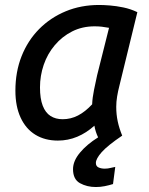

<svg xmlns="http://www.w3.org/2000/svg" viewBox="-20 -553 599 773"><path d="M366 200Q330 200 302 184.5Q274 169 274 128Q274 95 302 61.5Q330 28 375 0Q370 -10 366 -22.5Q362 -35 360 -47Q328 -18 291 -2.5Q254 13 213 13Q161 13 122.5 -10.5Q84 -34 63 -79.5Q42 -125 42 -188Q42 -264 67 -327Q92 -390 137.5 -436Q183 -482 244.5 -507.5Q306 -533 379 -533Q397 -533 422.5 -531Q448 -529 477 -523Q506 -517 533 -504L461 -209Q455 -186 451.5 -164.5Q448 -143 448 -123Q448 -92 454 -64Q460 -36 472 -7Q413 33 389.5 59.5Q366 86 366 103Q366 116 376.5 121Q387 126 402 126Q414 126 425.5 123Q437 120 444 119L435 188Q419 193 401.5 196.5Q384 200 366 200ZM232 -73Q265 -73 294 -88Q323 -103 351 -133Q352 -159 358.5 -191Q365 -223 371 -250L419 -441Q403 -444 389.5 -445.5Q376 -447 361 -447Q311 -447 270.5 -426.5Q230 -406 200.5 -371Q171 -336 156 -292Q141 -248 141 -201Q141 -156 152 -127.5Q163 -99 183.5 -86Q204 -73 232 -73Z"/></svg>

Font: Ubuntu Sans Medium
Style: Italic
Weight: 500
Italic angle: -13.5°
Designer: Dalton Maag Ltd
Foundry: Dalton Maag Ltd
Version: Version 1.006